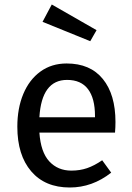

<svg xmlns="http://www.w3.org/2000/svg" viewBox="-20 -821 585 853"><path d="M491 -232H155Q161 -145 199 -104Q237 -63 297 -63Q335 -63 367 -74Q399 -85 434 -109L474 -54Q390 12 290 12Q180 12 118.5 -60Q57 -132 57 -258Q57 -340 83.5 -403.5Q110 -467 159.5 -503Q209 -539 276 -539Q381 -539 437 -470Q493 -401 493 -279Q493 -256 491 -232ZM402 -306Q402 -384 371 -425Q340 -466 278 -466Q165 -466 155 -300H402ZM409 -687 381 -638 169 -724 210 -801Z"/></svg>

Font: Wolseley Sans
Style: Regular
Weight: 400
Designer: Carrois Corporate & Edenspiekermann AG
Foundry: Carrois Corporate GbR & Edenspiekermann AG
Version: Version 4.202